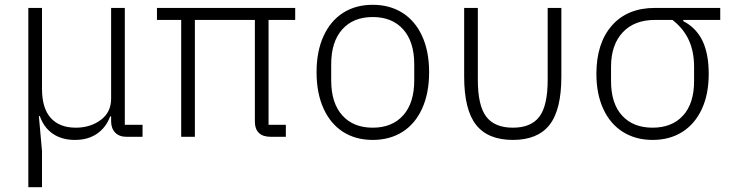

<svg xmlns="http://www.w3.org/2000/svg" viewBox="-20 -570 3049 800"><path d="M98 210V-537H155V-200Q155 -119 191.5 -78.5Q228 -38 296 -38Q356 -38 399.5 -70Q443 -102 443 -159V-537H500V-50H574V0H507Q477 0 460 -17.5Q443 -35 443 -65V-85H439Q422 -39 384.5 -13Q347 13 292 13Q238 13 200.5 -12.5Q163 -38 146 -86H142L155 59V210Z M1099 -50H1171V0H1108Q1075 0 1058.5 -16.5Q1042 -33 1042 -62V-487H792V0H735V-487H634V-537H1210V-487H1099Z M1299 -269Q1299 -356 1328 -419.5Q1357 -483 1409.5 -516.5Q1462 -550 1533 -550Q1604 -550 1657 -516.5Q1710 -483 1739 -419.5Q1768 -356 1768 -269Q1768 -182 1739 -118Q1710 -54 1657 -20.5Q1604 13 1533 13Q1462 13 1409.5 -20.5Q1357 -54 1328 -118Q1299 -182 1299 -269ZM1706 -235V-302Q1706 -396 1660 -447.5Q1614 -499 1533 -499Q1452 -499 1406 -447.5Q1360 -396 1360 -302V-235Q1360 -141 1406 -89.5Q1452 -38 1533 -38Q1614 -38 1660 -89.5Q1706 -141 1706 -235Z M1971 -237Q1971 -130 2006 -84Q2041 -38 2117 -38Q2193 -38 2227.5 -84Q2262 -130 2262 -237V-537H2319V-251Q2319 -112 2269.5 -49.5Q2220 13 2117 13Q2013 13 1963.5 -50Q1914 -113 1914 -251V-537H1971Z M2827 -482Q2881 -454 2907 -400Q2933 -346 2933 -262Q2933 -177 2904 -115Q2875 -53 2822.5 -20Q2770 13 2699 13Q2629 13 2576 -20Q2523 -53 2494 -115.5Q2465 -178 2465 -262Q2465 -390 2529.5 -463.5Q2594 -537 2709 -537H2981V-487H2827ZM2709 -487Q2623 -487 2574.5 -435Q2526 -383 2526 -292V-232Q2526 -139 2572 -88.5Q2618 -38 2699 -38Q2780 -38 2826 -88.5Q2872 -139 2872 -232V-292Q2872 -355 2850 -403Q2828 -451 2782 -487Z"/></svg>

Font: IBM Plex Sans JP Light
Style: Regular
Weight: 300
Designer: Mike Abbink; Paul van der Laan; Pieter van Rosmalen; Wujin Sim; Yejin Wi; Jinhee Kim; Boomi Park; Yona Kim; Kichan Ma
Foundry: Sandoll Inc.
Version: Version 1.002